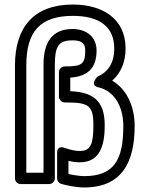

<svg xmlns="http://www.w3.org/2000/svg" viewBox="-20 -787 634 847"><path d="M300 -659C204.4 -659 172 -593.3 172 -502V-25H96V-498C96 -648.2 157 -717 302 -717C416.2 -717 484 -670.7 484 -573C484 -505.2 453.2 -467.6 410.1 -448.9C410.1 -448.9 371.7 -410.9 414.7 -401.6C480 -387.4 524 -322.1 524 -231C524 -82.1 483.6 -10 351 -10C333.4 -10 302.1 -14.8 282 -19.3V-77.4C300.5 -73 315.9 -71 332 -71C425.7 -71 442 -153.6 442 -235C442 -345.3 386.8 -381.1 290 -384.6V-444.7C361.4 -448.9 406 -482.2 406 -564C406 -627.8 357.4 -659 300 -659ZM300 -609C341 -609 356 -595.6 356 -564C356 -502 339.3 -494 265 -494C254.3 -494 240 -484.1 240 -469V-360C240 -349.3 249.9 -335 265 -335C368.4 -335 392 -325.5 392 -235C392 -150.8 379.8 -121 332 -121C313.8 -121 291.5 -125.2 265.4 -134.5C228.6 -147.7 232 -111 232 -111V0C232 10.1 238.9 20.5 249.5 23.9C273.6 31.4 318.4 40 351 40C518.1 40 574 -71.6 574 -231C574 -316.7 539.9 -393.2 475 -431.2C511.2 -462.8 534 -510.9 534 -573C534 -706.2 429.9 -767 302 -767C130.7 -767 46 -668.6 46 -498V0C46 10.7 55.9 25 71 25H197C207.7 25 222 15.1 222 0V-502C222 -583.7 238.7 -609 300 -609Z"/></svg>

Font: Fog Sans
Style: Outline
Weight: 700
Foundry: Intel Corporation
Version: Version 1.00